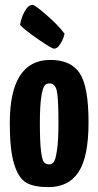

<svg xmlns="http://www.w3.org/2000/svg" viewBox="-20 -755 402 785"><path d="M201 -556Q192 -556 136 -594.5Q80 -633 62 -653Q67 -684 81.5 -709.5Q96 -735 113 -735Q123 -735 171.5 -692.5Q220 -650 244 -617Q242 -610 239 -600Q236 -590 225 -573Q214 -556 201 -556ZM20 -251Q20 -510 186 -510Q270 -510 306 -455.5Q342 -401 342 -255Q342 -114 301.5 -52Q261 10 178 10Q119 10 87.5 -8Q56 -26 38 -83.5Q20 -141 20 -251ZM143 -252Q143 -177 147.5 -139Q152 -101 159.5 -92Q167 -83 181 -83Q192 -83 199.5 -92Q207 -101 213 -140.5Q219 -180 219 -252Q219 -356 212 -385Q205 -414 182 -414Q169 -414 161.5 -404Q154 -394 148.5 -357Q143 -320 143 -252Z"/></svg>

Font: Yanone Kaffeesatz Bold
Style: Regular
Weight: 700
Designer: Yanone (Cyrillic: Daniel Pouzeot)
Foundry: Yanone
Version: Version 1.003;PS 001.003;hotconv 1.0.88;makeotf.lib2.5.64775